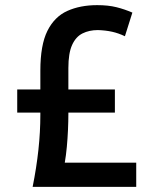

<svg xmlns="http://www.w3.org/2000/svg" viewBox="-20 -727 600 747"><path d="M107 0Q122 -75 129.5 -144.5Q137 -214 137 -280V-289H47V-379H137V-452Q137 -552 164.5 -607Q192 -662 242 -684.5Q292 -707 358 -707Q401 -707 433 -699Q465 -691 495 -678L466 -586Q441 -598 416 -603.5Q391 -609 361 -610Q327 -610 301 -597Q275 -584 260.5 -552Q246 -520 246 -462V-379H427V-289H246V-284Q246 -255 244.5 -221.5Q243 -188 240 -155.5Q237 -123 232 -94H510V0Z"/></svg>

Font: Ubuntu Sans Mono Medium
Style: Regular
Weight: 500
Monospace: yes
Designer: Dalton Maag Ltd
Foundry: Dalton Maag Ltd
Version: Version 1.006